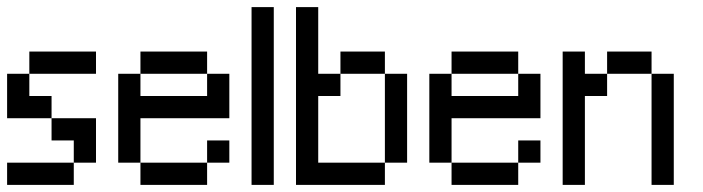

<svg xmlns="http://www.w3.org/2000/svg" viewBox="-20 -520 1978 540"><path d="M62.5 -312.5V-375H125V-312.5ZM125 -312.5V-375H187.5V-312.5ZM187.5 -312.5V-375H250V-312.5ZM0 -250V-312.5H62.5V-250ZM0 -187.5V-250H62.5V-187.5ZM62.5 -187.5V-250H125V-187.5ZM125 -125V-187.5H187.5V-125ZM187.5 -125V-187.5H250V-125ZM187.5 -62.5V-125H250V-62.5ZM125 0V-62.5H187.5V0ZM62.5 0V-62.5H125V0ZM0 0V-62.5H62.5V0Z M375 -312.5V-375H437.5V-312.5ZM437.5 -312.5V-375H500V-312.5ZM500 -312.5V-375H562.5V-312.5ZM562.5 -250V-312.5H625V-250ZM562.5 -187.5V-250H625V-187.5ZM500 -187.5V-250H562.5V-187.5ZM437.5 -187.5V-250H500V-187.5ZM375 -187.5V-250H437.5V-187.5ZM312.5 -250V-312.5H375V-250ZM312.5 -187.5V-250H375V-187.5ZM312.5 -125V-187.5H375V-125ZM312.5 -62.5V-125H375V-62.5ZM375 0V-62.5H437.5V0ZM437.5 0V-62.5H500V0ZM500 0V-62.5H562.5V0ZM562.5 -62.5V-125H625V-62.5Z M687.5 -437.5V-500H750V-437.5ZM687.5 -375V-437.5H750V-375ZM687.5 -312.5V-375H750V-312.5ZM687.5 -250V-312.5H750V-250ZM687.5 -187.5V-250H750V-187.5ZM687.5 -125V-187.5H750V-125ZM687.5 -62.5V-125H750V-62.5ZM687.5 0V-62.5H750V0Z M812.5 -437.5V-500H875V-437.5ZM812.5 -375V-437.5H875V-375ZM812.5 -312.5V-375H875V-312.5ZM812.5 -250V-312.5H875V-250ZM812.5 -187.5V-250H875V-187.5ZM812.5 -125V-187.5H875V-125ZM812.5 -62.5V-125H875V-62.5ZM812.5 0V-62.5H875V0ZM875 0V-62.5H937.5V0ZM937.5 0V-62.5H1000V0ZM1000 0V-62.5H1062.5V0ZM1062.5 -62.5V-125H1125V-62.5ZM1062.5 -125V-187.5H1125V-125ZM1062.5 -187.5V-250H1125V-187.5ZM1062.5 -250V-312.5H1125V-250ZM1000 -312.5V-375H1062.5V-312.5ZM937.5 -312.5V-375H1000V-312.5ZM875 -250V-312.5H937.5V-250Z M1250 -312.5V-375H1312.5V-312.5ZM1312.5 -312.5V-375H1375V-312.5ZM1375 -312.5V-375H1437.5V-312.5ZM1437.5 -250V-312.5H1500V-250ZM1437.5 -187.5V-250H1500V-187.5ZM1375 -187.5V-250H1437.5V-187.5ZM1312.5 -187.5V-250H1375V-187.5ZM1250 -187.5V-250H1312.5V-187.5ZM1187.5 -250V-312.5H1250V-250ZM1187.5 -187.5V-250H1250V-187.5ZM1187.5 -125V-187.5H1250V-125ZM1187.5 -62.5V-125H1250V-62.5ZM1250 0V-62.5H1312.5V0ZM1312.5 0V-62.5H1375V0ZM1375 0V-62.5H1437.5V0ZM1437.5 -62.5V-125H1500V-62.5Z M1562.5 -312.5V-375H1625V-312.5ZM1562.5 -250V-312.5H1625V-250ZM1562.5 -187.5V-250H1625V-187.5ZM1562.5 -125V-187.5H1625V-125ZM1562.5 -62.5V-125H1625V-62.5ZM1562.5 0V-62.5H1625V0ZM1625 -250V-312.5H1687.5V-250ZM1687.5 -312.5V-375H1750V-312.5ZM1750 -312.5V-375H1812.5V-312.5ZM1812.5 -250V-312.5H1875V-250ZM1812.5 -187.5V-250H1875V-187.5ZM1812.5 -125V-187.5H1875V-125ZM1812.5 -62.5V-125H1875V-62.5ZM1812.5 0V-62.5H1875V0Z"/></svg>

Font: AprilSans
Style: Regular
Weight: 400
Designer: typesprite
Version: Version 1.001;PS 001.001;hotconv 1.0.88;makeotf.lib2.5.64775